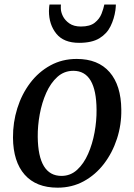

<svg xmlns="http://www.w3.org/2000/svg" viewBox="-20 -834 605 865"><path d="M325.5 -568.5Q422 -568.5 473.8 -509Q525.5 -449.5 526.5 -340Q527.5 -272 507 -209Q486.5 -146 448.5 -96.2Q410.5 -46.5 357.5 -17.5Q304.5 11.5 239.5 11.5Q143 11.5 91.2 -47Q39.5 -105.5 38.5 -213.5Q38 -282.5 58 -346.2Q78 -410 115.8 -460Q153.5 -510 206.8 -539.2Q260 -568.5 325.5 -568.5ZM310.5 -515Q269 -515 238.5 -487.5Q208 -460 188.2 -415.5Q168.5 -371 159 -319Q149.5 -267 150 -217.5Q152 -41.5 257 -41.5Q297.5 -41.5 327.5 -69Q357.5 -96.5 377 -141Q396.5 -185.5 406 -237.5Q415.5 -289.5 415 -339Q414 -515 310.5 -515ZM336.5 -641Q267 -641 233.8 -682.2Q200.5 -723.5 200.5 -784.5Q200.5 -795 201.5 -802.5Q202.5 -810 203 -813.5H254.5Q254 -809.5 254 -805.2Q254 -801 254 -796.5Q254 -780.5 263.2 -761.5Q272.5 -742.5 292.5 -728.5Q312.5 -714.5 344.5 -714.5Q385.5 -714.5 407 -731.8Q428.5 -749 437.5 -772.2Q446.5 -795.5 450 -813.5H502Q502 -809.5 501.5 -802.8Q501 -796 500 -788Q494.5 -749.5 478 -715.8Q461.5 -682 427.8 -661.5Q394 -641 336.5 -641Z"/></svg>

Font: Merriweather
Style: Italic
Weight: 400
Italic angle: -7.8°
Designer: Eben Sorkin
Foundry: Eben Sorkin
Version: Version 2.100